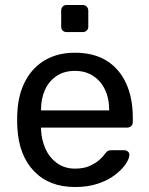

<svg xmlns="http://www.w3.org/2000/svg" viewBox="-20 -742 600 772"><path d="M282 10Q178 10 117 -53.5Q56 -117 50 -227Q49 -240 49 -260.5Q49 -281 50 -294Q54 -365 83 -418.5Q112 -472 162.5 -501Q213 -530 281 -530Q357 -530 408.5 -498Q460 -466 487 -407Q514 -348 514 -269V-252Q514 -241 507.5 -235Q501 -229 491 -229H145Q145 -228 145 -225Q145 -222 145 -220Q147 -179 163 -143.5Q179 -108 209.5 -86Q240 -64 281 -64Q317 -64 341 -75Q365 -86 380 -99.5Q395 -113 400 -121Q409 -133 414 -135.5Q419 -138 430 -138H479Q488 -138 494.5 -132.5Q501 -127 500 -117Q499 -102 484 -80.5Q469 -59 441.5 -38Q414 -17 373.5 -3.5Q333 10 282 10ZM145 -298H419V-301Q419 -346 402.5 -381Q386 -416 355 -436.5Q324 -457 281 -457Q238 -457 207.5 -436.5Q177 -416 161 -381Q145 -346 145 -301ZM248 -613Q238 -613 232 -619Q226 -625 226 -635V-699Q226 -709 232 -715.5Q238 -722 248 -722H312Q322 -722 328.5 -715.5Q335 -709 335 -699V-635Q335 -625 328.5 -619Q322 -613 312 -613Z"/></svg>

Font: DVN-Rubik
Style: Regular
Weight: 400
Designer: Hubert and Fischer
Foundry: Hubert & Fischer
Version: Version 2.102